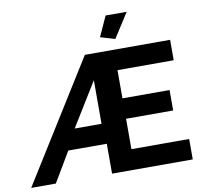

<svg xmlns="http://www.w3.org/2000/svg" viewBox="-120 -1017 1181 1120"><g transform="rotate(-10 470.5 -457.5)"><path d="M609 -770 523 -796 577 -915H702ZM418 -710H923V-589H590V-422H869V-301H590V-121H932V0H454V-177H226L121 0H-25ZM444 -297V-555L285 -297Z"/></g></svg>

Font: Oxford Sans
Style: Bold
Weight: 700
Designer: Matt McInerney, Pablo Impallari, Rodrigo Fuenzalida
Foundry: Matt McInerney, Pablo Impallari, Rodrigo Fuenzalida
Version: Version 3.000g; ttfautohint (v1.5) -l 8 -r 28 -G 28 -x 14 -D